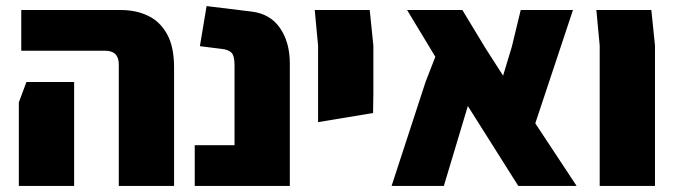

<svg xmlns="http://www.w3.org/2000/svg" viewBox="-20 -612 2221 632"><path d="M371 0V-400Q371 -445 326 -445H50V-579H378Q428 -579 467.5 -560Q507 -541 530 -499.5Q553 -458 553 -390V0ZM42 0V-275L67 -342H224V0Z M621 0V-134H752V-398Q752 -430 741 -439.5Q730 -449 710 -451L638 -460L660 -592L807 -574Q869 -567 901.5 -520Q934 -473 934 -403V0Z M1027 -210V-462L1016 -579H1197L1209 -462V-303L1208 -240Z M1878 0H1686L1520 -263L1441 0H1269L1381 -343L1413 -425L1320 -579H1502L1577 -455L1636 -363L1665 -459L1694 -579H1866L1742 -206Z M1954 0V-462L1943 -579H2124L2136 -462V0Z"/></svg>

Font: Assistant ExtraBold
Style: Regular
Weight: 800
Designer: Hebrew By Ben Nathan, Latin by Paul Hunt
Version: Version 3.000